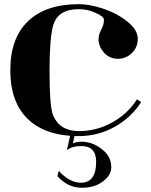

<svg xmlns="http://www.w3.org/2000/svg" viewBox="-20 -640 724 918"><path d="M315.2 9.3Q186.5 -0.2 113.8 -70.1Q29.3 -150.9 29.3 -304.7Q29.3 -458 114.7 -539.3Q199.5 -620.1 357.4 -620.1Q408.9 -620.1 474 -598.4Q539.1 -576.7 588.9 -536.9Q638.7 -497.1 638.7 -454.8Q638.7 -413.8 610.6 -386.4Q582.5 -358.9 543.7 -358.9Q503.9 -358.9 477.5 -388.2Q451.2 -417.5 451.2 -452.6Q451.2 -473.6 464.1 -498.4Q477.1 -523.2 477.1 -545.7Q477.1 -560.5 437.7 -578.4Q398.4 -596.2 357.4 -596.2Q256.3 -596.2 234.4 -518.8Q216.8 -456.8 216.8 -304.7Q216.8 -126.5 234.4 -86.9Q267.1 -13.2 357.4 -13.2Q442.6 -13.2 516.8 -54.7Q590.8 -95.9 634.8 -165L655 -152.1Q607.7 -77.9 528.6 -33.7Q448.7 10.7 357.4 10.7Q346.7 10.7 336.4 10.5L328.4 45.7Q344.5 37.6 368.9 37.6Q430.4 37.6 479.2 83.7Q512 114.5 512 159.9Q512 201.9 462.6 234.1Q426 257.8 371.3 257.8Q304 257.8 254.2 202.1L261 177Q312.7 233.6 366.9 233.6Q439.7 233.6 439.7 133.8Q439.7 58.3 369.4 58.3Q324.5 58.3 300 77.9Z"/></svg>

Font: itsadzoke
Style: Regular
Weight: 700
Width: 7
Version: Version 0.45